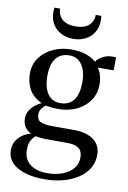

<svg xmlns="http://www.w3.org/2000/svg" viewBox="-107 -829 760 1141"><g transform="rotate(10 273.0 -258.5)"><path d="M241 249Q196 249 155.5 240.8Q115 232.5 84 215.8Q53 199 35.5 173.2Q18 147.5 18 112.5Q18 82.5 31.2 59Q44.5 35.5 67.5 19.2Q90.5 3 119.5 -4.5Q95 -16.5 81.2 -37Q67.5 -57.5 67.5 -88.5Q67.5 -113 79 -133Q90.5 -153 109.2 -168.5Q128 -184 149.5 -194Q96 -219.5 73.2 -261.2Q50.5 -303 50.5 -354.5Q50.5 -412 81.5 -453.2Q112.5 -494.5 162.2 -516.5Q212 -538.5 268.5 -538.5Q323.5 -538.5 360.2 -525Q397 -511.5 418.5 -491Q430 -509.5 457 -524.2Q484 -539 513.5 -539H538L537.5 -460L441.5 -459.5Q449.5 -450 455.8 -435.2Q462 -420.5 465.8 -402Q469.5 -383.5 469.5 -362.5Q469.5 -305.5 440 -263.8Q410.5 -222 361.5 -199.2Q312.5 -176.5 253 -176.5Q233.5 -176.5 213 -178.5Q192.5 -180.5 176 -183.5Q164 -174.5 153 -160.5Q142 -146.5 142 -124.5Q142 -93 164.2 -81.5Q186.5 -70 238 -70H364Q419.5 -70 456 -54.8Q492.5 -39.5 510.8 -12.2Q529 15 529 51Q529 96.5 507.5 132.8Q486 169 447 195Q408 221 355.8 235Q303.5 249 241 249ZM252 210.5Q305 210.5 346 195Q387 179.5 410 151.2Q433 123 433 85.5Q433 63 425 46.8Q417 30.5 396.2 21.5Q375.5 12.5 336.5 12.5H226Q202 12.5 182.5 10.8Q163 9 149 6Q133 19 122.2 39.2Q111.5 59.5 111.5 95Q111.5 133.5 129.5 159Q147.5 184.5 179.2 197.5Q211 210.5 252 210.5ZM258.5 -213Q312 -213 339.2 -250.2Q366.5 -287.5 366.5 -358.5Q366.5 -403 354.2 -435.2Q342 -467.5 319.2 -484.8Q296.5 -502 264.5 -502Q230.5 -502 206 -486.8Q181.5 -471.5 168.2 -439.8Q155 -408 155 -359.5Q155 -317 166 -283.8Q177 -250.5 200 -231.8Q223 -213 258.5 -213ZM268 -602.5Q226.5 -602.5 194.2 -619.2Q162 -636 143.2 -666.5Q124.5 -697 124.5 -737.5Q124.5 -745 125 -752Q125.5 -759 126.5 -766H160.5Q160.5 -761.5 161 -756.5Q161.5 -751.5 162.5 -746Q167 -727 179 -711.5Q191 -696 212.8 -687Q234.5 -678 268 -678Q301.5 -678 323.2 -687Q345 -696 357 -711.5Q369 -727 373.5 -746Q374.5 -751.5 375 -756.5Q375.5 -761.5 375.5 -766H409Q410 -759 410.5 -752Q411 -745 411 -737.5Q411 -697 392.2 -666.5Q373.5 -636 341.2 -619.2Q309 -602.5 268 -602.5Z"/></g></svg>

Font: Merriweather 96pt
Style: Regular
Weight: 400
Version: Version 2.100